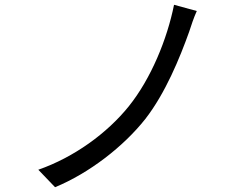

<svg xmlns="http://www.w3.org/2000/svg" viewBox="-20 -765 1040 802"><path d="M802 -719 707 -745C678 -601 611 -437 518 -321C427 -208 289 -108 140 -56L210 17C353 -42 496 -153 587 -268C671 -376 731 -523 770 -632C778 -657 790 -693 802 -719Z"/></svg>

Font: Source Han Sans JP
Style: Regular
Weight: 400
Designer: Ryoko NISHIZUKA 西塚涼子 (kana, bopomofo & ideographs); Paul D. Hunt (Latin, Greek & Cyrillic); Sandoll Communications 산돌커뮤니
Foundry: Adobe
Version: Version 2.004;hotconv 1.0.118;makeotfexe 2.5.65603